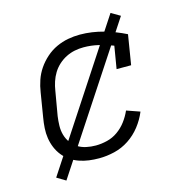

<svg xmlns="http://www.w3.org/2000/svg" viewBox="-100 -686 799 842"><g transform="rotate(-15 300.0 -265.0)"><path d="M264 8Q240 8 217.5 5Q195 2 173.5 -5.5Q152 -13 134 -25.5Q116 -38 102.5 -55Q89 -72 80.5 -92.5Q72 -113 68.5 -135.5Q65 -158 66.5 -181.5Q68 -205 72 -228L90 -338Q94 -365 103 -391.5Q112 -418 128 -441.5Q144 -465 166 -484.5Q188 -504 214 -516Q240 -528 267 -533Q294 -538 321 -538Q349 -538 376 -534Q403 -530 428 -523Q453 -516 477.5 -506.5Q502 -497 526 -485L504 -350H438L455 -452Q424 -464 390.5 -472Q357 -480 322 -480Q322 -480 322 -480Q322 -480 322 -480Q302 -480 282 -476Q262 -472 243 -462.5Q224 -453 208 -438.5Q192 -424 181 -406Q170 -388 163.5 -368Q157 -348 154 -328L135 -218Q132 -197 131.5 -175Q131 -153 136.5 -133.5Q142 -114 154 -97Q166 -80 183 -69.5Q200 -59 221 -54.5Q242 -50 264 -50Q289 -50 315.5 -56.5Q342 -63 364.5 -79Q387 -95 403.5 -117Q420 -139 431 -164L491 -143Q477 -109 454 -79.5Q431 -50 400 -29.5Q369 -9 333.5 -0.5Q298 8 264 8ZM99 65 59 41 476 -595 517 -571Z"/></g></svg>

Font: Iosevka Curly Slab LtEx
Style: Italic
Weight: 300
Width: 7
Italic angle: -9°
Monospace: yes
Designer: Belleve Invis
Foundry: Belleve Invis
Version: Version 11.1.0; ttfautohint (v1.8.3)